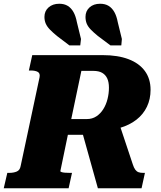

<svg xmlns="http://www.w3.org/2000/svg" viewBox="-56 -1004 859 1024"><path d="M377 -319 575 -359 652 -128Q658 -109 665.5 -99Q673 -89 683 -85.5Q693 -82 707 -82H717L699 0H466ZM328 -82 310 0H-36L-17 -82H-7Q16 -82 33 -89Q50 -96 54 -118L155 -592Q159 -613 145.5 -620.5Q132 -628 108 -628H98L116 -710H492Q572 -710 629 -688.5Q686 -667 716.5 -625.5Q747 -584 747 -525Q747 -475 727.5 -434.5Q708 -394 671.5 -365.5Q635 -337 582.5 -321.5Q530 -306 463 -304Q454 -299 449 -296Q444 -293 440.5 -290.5Q437 -288 431 -285H306L266 -92Q265 -89 271.5 -86.5Q278 -84 290 -83Q302 -82 316 -82ZM441 -626H378L324 -369H407Q436 -369 458 -383.5Q480 -398 495 -422Q510 -446 517.5 -476Q525 -506 525 -536Q525 -566 516 -585.5Q507 -605 489 -615.5Q471 -626 441 -626ZM354 -886 376 -796 372 -762H314L248 -812Q225 -831 210 -846.5Q195 -862 188 -878Q181 -894 181 -914Q181 -945 203 -964.5Q225 -984 260 -984Q287 -984 305.5 -972.5Q324 -961 336 -939.5Q348 -918 354 -886ZM572 -886 594 -796 591 -762H533L466 -812Q443 -831 428 -846.5Q413 -862 406.5 -878Q400 -894 400 -914Q400 -945 421.5 -964.5Q443 -984 478 -984Q505 -984 523.5 -972.5Q542 -961 554 -939.5Q566 -918 572 -886Z"/></svg>

Font: Roboto Serif 20pt ExtraBold
Style: Italic
Weight: 800
Italic angle: -10°
Version: Version 1.007